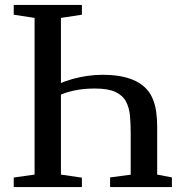

<svg xmlns="http://www.w3.org/2000/svg" viewBox="-20 -763 744 783"><path d="M222 -421.5Q247 -433 277 -441.2Q307 -449.5 338 -453.8Q369 -458 397.5 -458Q457.5 -458 498 -446Q538.5 -434 563.2 -413.5Q588 -393 600.2 -366Q612.5 -339 616.8 -308.5Q621 -278 621 -246.5V-51L681 -39.5V0H429V-39.5L513 -50.5V-220.5Q513 -258.5 510 -291.2Q507 -324 493.8 -349Q480.5 -374 450.8 -388Q421 -402 367.5 -402Q319 -402 281 -393.5Q243 -385 222 -374ZM121 -51V-690L36 -703V-743H314V-703L228.5 -690V-51L314 -38.5V0H36V-39Z"/></svg>

Font: Merriweather 60pt
Style: Regular
Weight: 400
Version: Version 2.100